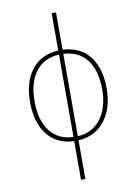

<svg xmlns="http://www.w3.org/2000/svg" viewBox="-105 -828 811 1135"><g transform="rotate(-10 300.0 -260.0)"><path d="M287 8Q183 4 126.5 -68.5Q70 -141 70 -265Q70 -386 127 -458Q184 -530 287 -536V-760H313V-536Q417 -531 473.5 -459.5Q530 -388 530 -265Q530 -148 472.5 -73.5Q415 1 313 8V240H287ZM287 -511Q196 -507 146.5 -441.5Q97 -376 97 -265Q97 -150 146.5 -85Q196 -20 287 -17ZM503 -265Q503 -378 454 -442.5Q405 -507 313 -511V-17Q402 -21 452.5 -89Q503 -157 503 -265Z"/></g></svg>

Font: Noto Sans Mono UI Thin
Style: Regular
Weight: 250
Monospace: yes
Designer: Monotype Design team
Foundry: Monotype Imaging Inc.
Version: Version 1.000